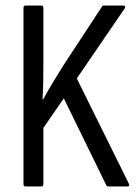

<svg xmlns="http://www.w3.org/2000/svg" viewBox="-20 -675 496 695"><path d="M73 0Q65 0 65 -9V-646Q65 -655 73 -655H129Q137 -655 137 -646V-444Q137 -411 136.5 -379.5Q136 -348 134 -315H136Q153 -346 171 -376Q189 -406 208 -436L349 -651Q351 -655 358 -655H426Q431 -655 432.5 -652Q434 -649 431 -644L258 -391L446 -11Q451 0 441 0H373Q366 0 364 -6L211 -319L137 -212V-9Q137 0 129 0Z"/></svg>

Font: Sofia Sans Cond
Style: Regular
Weight: 400
Width: 3
Designer: Botio Nikoltchev, Ani Petrova
Foundry: lettersoup
Version: Version 4.100; ttfautohint (v1.8.3)